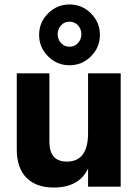

<svg xmlns="http://www.w3.org/2000/svg" viewBox="-20 -835 620 859"><path d="M253 -721.5Q238 -705 238 -682Q238 -659 253 -642.5Q268 -626 291 -626Q314 -626 329 -642.5Q344 -659 344 -682Q344 -705 329 -721.5Q314 -738 291 -738Q268 -738 253 -721.5ZM387 -775Q427 -735 427 -679Q427 -623 387 -583Q347 -543 291 -543Q235 -543 195 -583Q155 -623 155 -679Q155 -735 195 -775Q235 -815 291 -815Q347 -815 387 -775ZM520 0H374V-81Q334 4 220 4Q142 4 98.5 -39.5Q55 -83 55 -168V-507H201V-201Q201 -112 279 -112Q374 -112 374 -239V-507H520Z"/></svg>

Font: Hind Jalandhar
Style: Bold
Weight: 700
Designer: Namrata Goyal
Foundry: Indian Type Foundry
Version: Version 0.702;PS 1.0;hotconv 1.0.81;makeotf.lib2.5.63406